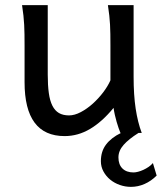

<svg xmlns="http://www.w3.org/2000/svg" viewBox="-20 -518 630 748"><path d="M449.2 0Q445.8 -8.3 441.9 -19.5Q438 -30.8 434.3 -43.5Q430.7 -56.2 427.5 -70.1Q424.3 -84 422.4 -97.7Q377.9 -43.5 330.8 -15.6Q283.7 12.2 231.9 12.2Q75.7 12.2 75.7 -197.8V-341.8Q75.7 -365.2 75.4 -384.3Q75.2 -403.3 74.2 -421.1Q73.2 -439 71.3 -457.5Q69.3 -476.1 65.9 -498H166V-227.1Q166 -185.5 170.2 -155.5Q174.3 -125.5 184.1 -106.2Q193.8 -86.9 209.7 -77.6Q225.6 -68.4 249 -68.4Q270.5 -68.4 294.9 -81.3Q319.3 -94.2 341.6 -114.3Q363.8 -134.3 382.1 -158.4Q400.4 -182.6 410.2 -205.1V-341.8Q410.2 -365.7 409.9 -385Q409.7 -404.3 408.7 -421.9Q407.7 -439.5 405.8 -457.5Q403.8 -475.6 400.4 -498H500.5V-219.7Q500.5 -148.4 508.5 -95Q516.6 -41.5 532.2 0ZM519.5 0Q481.4 23.9 461.4 46.6Q441.4 69.3 441.4 95.2Q441.4 123 457 138.4Q472.7 153.8 500 153.8Q507.8 153.8 518.1 151.1Q528.3 148.4 538.8 143.6Q549.3 138.7 559.1 132.1Q568.8 125.5 575.7 117.2L590.3 166Q568.8 187.5 543.2 198.7Q517.6 210 490.2 210Q467.8 210 446.8 202.6Q425.8 195.3 409.4 181.9Q393.1 168.5 383.1 150.1Q373 131.8 373 109.9Q373 71.8 393.1 45.2Q413.1 18.6 451.2 0Z"/></svg>

Font: Andika Compact
Style: Regular
Weight: 400
Designer: Victor Gaultney, Annie Olsen, Julie Remington, Don Collingsworth, Eric Hays, Becca Hirsbrunner
Foundry: SIL International
Version: Version 5.000 ; LnSpcTght